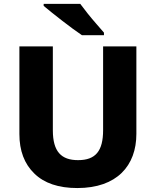

<svg xmlns="http://www.w3.org/2000/svg" viewBox="-20 -951 796 981"><path d="M203.1 -931.2V-920.9C245.1 -885.3 347.7 -804.7 398.9 -771H511.2V-784.2C500.5 -796.9 487.8 -811.5 472.7 -828.6C442.9 -862.3 411.6 -901.9 390.1 -931.2ZM676.8 -713.9H506.8V-286.1C506.8 -179.2 468.3 -132.8 378.9 -132.8C293.5 -132.8 250 -175.8 250 -285.2V-713.9H79.1V-266.1C79.1 -180.7 104.5 -113.8 155.3 -64.5C205.6 -15.1 278.8 9.8 375 9.8C577.6 9.8 676.8 -104.5 676.8 -267.1Z"/></svg>

Font: Noto Reveo Sans
Style: Regular
Weight: 800
Designer: Monotype Design Team
Foundry: Monotype Imaging Inc.
Version: Version 2.007